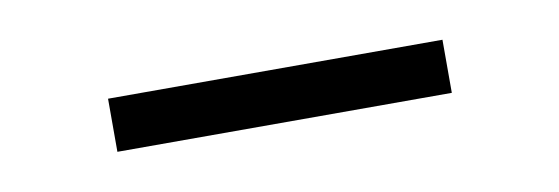

<svg xmlns="http://www.w3.org/2000/svg" viewBox="-24 -339 501 172"><g transform="rotate(-10 226.5 -253.0)"><path d="M378.9 -229H74.7V-277.3H378.9Z"/></g></svg>

Font: Vazirmatn UI ExtraLight
Style: Regular
Weight: 200
Designer: Saber Rastikerdar
Foundry: Saber Rastikerdar
Version: Version 33.003